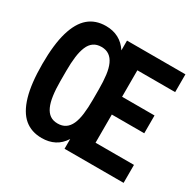

<svg xmlns="http://www.w3.org/2000/svg" viewBox="-153 -871 1078 1056"><g transform="rotate(30 385.5 -343.5)"><path d="M233 12Q167 12 123 -25Q79 -62 56 -140.5Q33 -219 33 -343Q33 -467 56 -545.5Q79 -624 123 -661.5Q167 -699 233 -699Q278 -699 313 -680.5Q348 -662 372 -625V-687H743V-574H503V-406H709V-293H503V-114H747V0H372V-62Q348 -24 313 -6Q278 12 233 12ZM269 -101Q298 -101 318 -114.5Q338 -128 350 -154.5Q362 -181 367 -220.5Q372 -260 372 -311V-377Q372 -428 367 -467Q362 -506 350 -532.5Q338 -559 318 -573Q298 -587 269 -587Q239 -587 219 -573Q199 -559 187.5 -531.5Q176 -504 171 -465.5Q166 -427 166 -377V-311Q166 -260 171.5 -220.5Q177 -181 189 -154.5Q201 -128 220.5 -114.5Q240 -101 269 -101Z"/></g></svg>

Font: Archivo ExtraCondensed
Style: Bold
Weight: 700
Width: 2
Designer: Hector Gatti
Foundry: Omnibus-Type
Version: Version 2.001